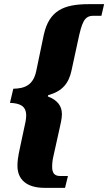

<svg xmlns="http://www.w3.org/2000/svg" viewBox="-20 -780 521 924"><path d="M194 124H293L307 67H269C241 67 231 51 231 23C231 5 233 -11 237 -28L267 -163C271 -181 278 -210 278 -230C278 -270 257 -298 210 -316L212 -322C281 -341 311 -380 324 -440L355 -583C374 -672 385 -704 429 -704H468L481 -760H407C285 -760 217 -728 191 -614L155 -441C141 -369 98 -354 44 -353L28 -285C72 -283 106 -273 106 -224C106 -216 105 -206 103 -195L78 -78C65 -20 64 0 64 18C64 83 107 124 194 124Z"/></svg>

Font: Noto Serif ExtraCondensed Black
Style: Italic
Weight: 900
Width: 2
Italic angle: -12°
Designer: Monotype Design Team
Foundry: Monotype Imaging Inc.
Version: Version 2.014